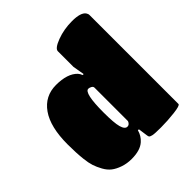

<svg xmlns="http://www.w3.org/2000/svg" viewBox="-210 -927 1084 1084"><g transform="rotate(-45 332.0 -385.5)"><path d="M223 9Q186 9 154 -2Q122 -13 101.5 -29Q81 -45 66 -72Q51 -99 43 -123.5Q35 -148 31 -184Q25 -237 25 -305Q25 -444 76 -516.5Q127 -589 216 -589Q307 -589 348 -546Q357 -536 362 -522H370L358 -591V-716Q358 -738 414 -759Q470 -780 535 -780Q603 -780 622 -754Q629 -744 629 -734V-24Q629 -13 573.5 -6.5Q518 0 466.5 0Q415 0 400.5 -3.5Q386 -7 382.5 -11Q379 -15 378 -24L370 -81H362Q353 -46 326 -22Q292 9 223 9ZM335 -137Q351 -137 359 -157V-424Q359 -434 348.5 -439.5Q338 -445 330 -445Q296 -445 296 -289Q296 -206 305.5 -171.5Q315 -137 335 -137Z"/></g></svg>

Font: Titan One
Style: Regular
Weight: 400
Designer: Rodrigo Fuenzalida
Foundry: Rodrigo Fuenzalida
Version: Version 1.001